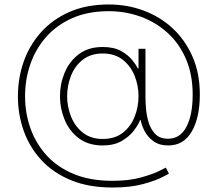

<svg xmlns="http://www.w3.org/2000/svg" viewBox="-20 -760 973 858"><path d="M483 78Q376 78 296.5 45Q217 12 164.5 -45Q112 -102 86 -175.5Q60 -249 60 -329Q60 -410 85.5 -483.5Q111 -557 162.5 -615Q214 -673 290 -706.5Q366 -740 466 -740Q549 -740 622.5 -712.5Q696 -685 752 -633Q808 -581 840.5 -506.5Q873 -432 873 -338Q873 -235 837 -172.5Q801 -110 732 -110Q691 -110 665 -129.5Q639 -149 625.5 -175.5Q612 -202 609 -223H606Q598 -202 577.5 -175.5Q557 -149 523 -129.5Q489 -110 439 -110Q375 -110 332.5 -142Q290 -174 269 -224.5Q248 -275 248 -330Q248 -385 269 -435.5Q290 -486 332.5 -518Q375 -550 439 -550Q489 -550 521 -532Q553 -514 571 -491.5Q589 -469 596 -454H599V-542H630V-327Q630 -311 632 -280Q634 -249 643 -217Q652 -185 672.5 -162.5Q693 -140 731 -140Q785 -140 813 -193Q841 -246 841 -337Q841 -427 811 -496.5Q781 -566 728.5 -613.5Q676 -661 608.5 -685.5Q541 -710 466 -710Q373 -710 303 -679Q233 -648 186 -594.5Q139 -541 115.5 -473Q92 -405 92 -330Q92 -255 116 -187Q140 -119 188 -66Q236 -13 309.5 17.5Q383 48 482 48Q557 48 610.5 33Q664 18 692.5 3.5Q721 -11 721 -11L735 16Q735 16 705.5 31.5Q676 47 619.5 62.5Q563 78 483 78ZM439 -139Q493 -139 528.5 -166.5Q564 -194 581.5 -238Q599 -282 599 -330Q599 -378 581.5 -421.5Q564 -465 528.5 -493Q493 -521 439 -521Q386 -521 350.5 -493.5Q315 -466 297.5 -422Q280 -378 280 -330Q280 -283 297.5 -239Q315 -195 350.5 -167Q386 -139 439 -139Z"/></svg>

Font: Be Vietnam Pro Thin
Style: Regular
Weight: 100
Designer: Lam Bao, Tony Le, Vietanh Nguyen
Foundry: Yellow Type Foundry
Version: Version 1.002; ttfautohint (v1.8.3)